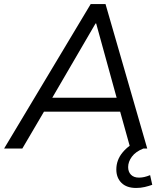

<svg xmlns="http://www.w3.org/2000/svg" viewBox="-42 -725 797 937"><path d="M-22 0 400.5 -705H473L676.6 0H594.6L538.5 -201.2L572.3 -180H141.9L185 -201.2L66.9 0ZM424.3 -610.5 202.8 -230.3 181.8 -248.1H553.3L532.1 -230.3L427.3 -610.5ZM622.6 192.3Q575.9 192.3 550.8 167.4Q525.7 142.4 525.7 102.1Q525.7 56.2 555.8 19.5Q585.9 -17.2 632.3 -36.2L657.3 0Q619.7 15.1 601.6 39.7Q583.4 64.4 583.4 90.5Q583.4 113.7 597.2 127.7Q610.9 141.8 636.6 141.8Q649.5 141.8 662.5 138.8Q675.6 135.8 690.6 129.7L701 176.9Q684.4 182.8 664.5 187.6Q644.5 192.3 622.6 192.3Z"/></svg>

Font: Mulish ExtraLight
Style: Italic
Weight: 200
Italic angle: -9°
Designer: Vernon Adams
Foundry: Vernon Adams
Version: Version 3.603